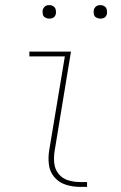

<svg xmlns="http://www.w3.org/2000/svg" viewBox="-20 -732 472 752"><path d="M294 0H321V-19H294Q269 -19 246.5 -26Q224 -33 209.5 -51Q195 -69 192.5 -93Q190 -117 194 -141L258 -530H95V-511H234L173 -145Q168 -116 171.5 -87.5Q175 -59 193 -38Q211 -17 238 -8.5Q265 0 294 0ZM373 -659Q379 -659 385 -661Q391 -663 394.5 -668Q398 -673 399 -679Q400 -687 398 -695Q396 -703 389 -707.5Q382 -712 373 -712Q367 -712 361.5 -710Q356 -708 352 -702.5Q348 -697 347 -692Q346 -683 348 -675Q350 -667 357.5 -663Q365 -659 373 -659ZM173 -659Q179 -659 185 -661Q191 -663 194.5 -668Q198 -673 199 -679Q200 -687 198 -695Q196 -703 189 -707.5Q182 -712 173 -712Q167 -712 161.5 -710Q156 -708 152 -702.5Q148 -697 147 -692Q146 -683 148 -675Q150 -667 157.5 -663Q165 -659 173 -659Z"/></svg>

Font: Iosevka Sparkle Thin Oblique
Style: Regular
Weight: 100
Italic angle: -9°
Designer: Belleve Invis
Foundry: Belleve Invis
Version: Version 4.5.0; ttfautohint (v1.8.3)